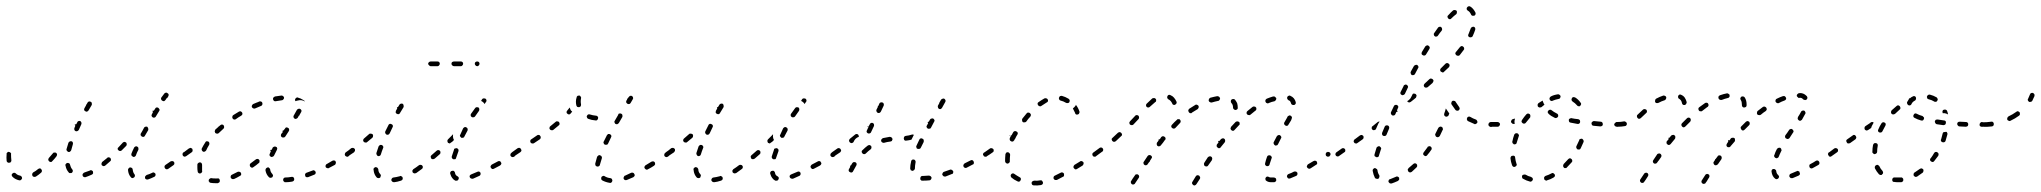

<svg xmlns="http://www.w3.org/2000/svg" viewBox="-28 -566 6473 609"><path d="M36 6Q37 6 38 5Q40 4 40 3Q41 2 42 0Q42 -3 41 -5Q39 -8 36 -9Q28 -10 22 -16Q20 -18 17 -18Q14 -18 12 -16Q9 -14 9 -11Q9 -8 12 -5Q20 3 33 6Q34 6 36 6ZM465 -9Q466 -12 465 -15Q464 -16 463 -17Q462 -18 460 -19Q459 -19 457 -19Q456 -19 455 -18Q445 -13 437 -11Q436 -10 435 -9Q433 -8 433 -7Q432 -6 432 -4Q432 -3 432 -1Q433 2 436 3Q439 4 442 3Q451 0 461 -5Q464 -6 465 -9ZM389 -2Q390 -2 392 -1Q393 -1 395 -2Q396 -2 397 -3Q400 -5 400 -9Q400 -12 398 -14Q394 -19 393 -28Q393 -29 392 -31Q392 -32 391 -33Q390 -34 388 -34Q387 -35 385 -35Q382 -35 380 -32Q378 -30 378 -27Q379 -13 387 -4Q388 -3 389 -2ZM266 -14Q267 -15 267 -16Q268 -18 267 -19Q267 -21 267 -22Q265 -25 262 -26Q259 -27 257 -25Q247 -21 240 -19Q237 -18 235 -15Q233 -13 234 -10Q234 -8 235 -7Q236 -6 237 -5Q239 -4 240 -4Q242 -4 243 -4Q252 -7 263 -12Q265 -13 266 -14ZM105 -24Q105 -27 103 -29Q102 -30 101 -31Q100 -32 98 -32Q97 -32 95 -31Q94 -31 93 -30Q85 -23 77 -19Q75 -17 74 -14Q74 -11 75 -8Q76 -7 77 -6Q79 -5 80 -5Q81 -5 83 -5Q84 -5 86 -6Q94 -11 102 -18Q105 -20 105 -24ZM192 -17Q193 -17 195 -17Q196 -17 198 -17Q199 -17 200 -18Q203 -20 203 -24Q203 -27 201 -29Q196 -35 194 -44Q194 -47 191 -48Q188 -50 185 -49Q184 -49 183 -48Q181 -47 181 -46Q180 -45 179 -43Q179 -42 180 -40Q182 -28 190 -19Q191 -18 192 -17ZM524 -44Q525 -45 525 -46Q525 -48 525 -49Q525 -51 524 -52Q523 -53 522 -54Q521 -55 519 -55Q518 -55 516 -55Q515 -55 513 -54Q505 -48 497 -43Q496 -42 495 -41Q494 -40 494 -38Q493 -37 494 -35Q494 -34 495 -33Q496 -30 500 -29Q503 -29 505 -30Q513 -36 522 -42Q523 -43 524 -44ZM324 -59Q324 -62 322 -65Q321 -66 320 -66Q319 -67 317 -67Q316 -67 314 -67Q313 -66 312 -65Q304 -58 297 -53Q295 -52 295 -50Q294 -49 294 -48Q294 -46 294 -45Q294 -43 295 -42Q297 -40 300 -39Q304 -39 306 -41Q313 -47 321 -54Q324 -56 324 -59ZM-4 -51Q-2 -49 1 -50Q3 -50 4 -50Q5 -51 6 -52Q7 -53 8 -55Q8 -56 8 -58Q7 -67 7 -77Q8 -80 5 -82Q3 -84 0 -84Q-1 -85 -3 -84Q-4 -83 -5 -82Q-6 -81 -7 -80Q-7 -79 -7 -77Q-8 -66 -7 -56Q-7 -53 -4 -51ZM153 -76Q153 -79 150 -81Q149 -82 148 -82Q146 -83 145 -82Q143 -82 142 -82Q141 -81 140 -80Q133 -72 127 -65Q125 -62 125 -59Q126 -56 128 -54Q129 -53 130 -53Q132 -52 133 -52Q135 -52 136 -53Q137 -54 138 -55Q145 -62 151 -70Q153 -73 153 -76ZM389 -73Q391 -70 394 -69Q395 -68 396 -68Q398 -68 399 -69Q401 -70 402 -71Q403 -72 403 -73Q406 -82 411 -91Q411 -93 411 -94Q411 -96 411 -97Q410 -99 409 -100Q408 -101 407 -101Q404 -103 401 -101Q398 -100 397 -97Q392 -87 389 -79Q388 -76 389 -73ZM565 -73Q566 -74 566 -76Q567 -77 566 -79Q566 -80 565 -81Q563 -84 560 -84Q557 -85 555 -83H554Q553 -82 552 -81Q551 -79 551 -78Q551 -76 551 -75Q552 -74 552 -72Q554 -70 557 -69Q560 -69 563 -71Q565 -72 565 -73ZM184 -88Q186 -85 189 -84Q192 -83 194 -85Q197 -87 198 -90Q200 -98 203 -108Q204 -111 203 -114Q202 -117 199 -118Q197 -118 196 -118Q194 -118 193 -117Q192 -117 191 -116Q190 -114 189 -113Q186 -103 183 -93Q182 -90 184 -88ZM374 -108Q374 -112 372 -114Q371 -115 370 -115Q368 -116 367 -116Q365 -116 364 -115Q362 -115 361 -113Q354 -106 348 -99Q347 -98 346 -97Q345 -95 345 -94Q345 -93 346 -91Q347 -90 348 -89Q350 -87 353 -87Q356 -87 358 -89Q365 -96 372 -103Q374 -105 374 -108ZM418 -140Q418 -139 418 -137Q419 -136 420 -135Q421 -133 422 -133Q425 -131 428 -132Q431 -133 432 -136Q437 -144 442 -153Q443 -156 442 -159Q441 -162 439 -164Q436 -165 433 -164Q430 -163 429 -161Q424 -151 419 -143Q418 -142 418 -140ZM210 -171Q209 -171 209 -171Q209 -171 209 -170Q210 -168 211 -167Q209 -163 208 -160Q207 -157 208 -154Q209 -151 212 -150Q215 -149 217 -150Q220 -151 222 -154Q226 -163 230 -172Q231 -175 230 -178Q229 -180 227 -182Q224 -183 221 -182Q218 -181 217 -178Q215 -175 214 -172Q211 -172 210 -171ZM456 -215Q456 -215 456 -215Q456 -214 456 -214Q456 -212 457 -210L454 -204Q453 -203 453 -201Q452 -200 453 -198Q453 -197 454 -196Q455 -195 456 -194Q459 -192 462 -193Q465 -194 466 -196L477 -214Q477 -215 478 -216Q478 -218 478 -219Q477 -221 476 -222Q475 -223 474 -224Q471 -226 468 -225Q465 -224 464 -221L460 -215Q458 -215 456 -215ZM245 -234Q245 -234 245 -233Q245 -232 245 -232L240 -223Q238 -220 239 -217Q240 -214 243 -213Q246 -211 248 -212Q251 -213 253 -216L263 -233Q264 -236 263 -239Q263 -242 260 -243Q257 -245 254 -244Q251 -243 250 -241L246 -234Q246 -234 245 -234ZM502 -255Q502 -255 503 -256L506 -261Q507 -263 507 -266Q506 -269 504 -270Q503 -271 501 -272Q500 -272 498 -272Q497 -272 495 -271Q494 -270 493 -269Q490 -265 484 -257Q482 -255 483 -252Q483 -249 486 -247Q487 -246 488 -246Q490 -245 491 -245Q493 -245 494 -246Q495 -247 496 -248Q499 -251 500 -254Q501 -254 502 -255Z M663 15Q664 14 665 14Q667 13 668 12Q669 11 669 9Q670 8 669 6Q669 3 667 1Q665 -1 661 0Q658 0 654 0Q647 0 642 -1Q639 -1 637 1Q634 3 634 6Q634 7 634 9Q635 10 636 11Q636 13 638 13Q639 14 641 14Q647 15 654 15Q658 15 663 15ZM904 7Q906 4 905 1Q905 -1 904 -2Q904 -3 902 -4Q901 -5 900 -5Q898 -5 897 -5Q886 -3 877 -3Q874 -3 872 -1Q870 2 870 5Q870 6 871 8Q871 9 873 10Q874 11 875 12Q876 12 878 12Q888 12 899 10Q902 9 904 7ZM735 -9Q736 -11 737 -12Q737 -13 737 -15Q737 -16 736 -18Q735 -20 732 -21Q729 -22 726 -21Q717 -16 708 -12Q705 -11 704 -8Q703 -5 704 -2Q704 -1 706 0Q707 1 708 2Q709 2 711 2Q712 2 714 2Q723 -2 733 -8Q734 -8 735 -9ZM830 -2Q833 -2 836 -4Q837 -5 837 -6Q838 -8 838 -9Q838 -11 837 -12Q837 -13 836 -14Q830 -20 829 -28Q829 -30 828 -31Q827 -32 826 -33Q825 -34 824 -35Q822 -35 821 -35Q818 -34 816 -32Q814 -30 814 -26Q816 -13 825 -4Q827 -2 830 -2ZM973 -16Q974 -18 973 -21Q972 -23 971 -24Q970 -25 969 -25Q968 -26 966 -26Q965 -26 963 -25Q954 -22 944 -18Q941 -17 940 -14Q939 -12 940 -9Q940 -7 941 -6Q942 -5 944 -4Q945 -4 946 -4Q948 -4 949 -4Q959 -8 969 -12Q972 -13 973 -16ZM599 -22Q599 -19 602 -17Q604 -15 607 -16Q609 -16 610 -17Q611 -18 612 -19Q613 -20 613 -21Q614 -23 613 -24Q613 -29 613 -34Q613 -39 613 -43Q613 -46 611 -49Q609 -51 606 -51Q603 -51 601 -49Q598 -47 598 -44Q598 -39 598 -34Q598 -28 599 -22ZM1037 -48Q1038 -51 1037 -53Q1036 -55 1035 -56Q1034 -56 1032 -57Q1031 -57 1029 -57Q1028 -57 1026 -56Q1018 -51 1009 -46Q1006 -45 1005 -42Q1004 -39 1005 -36Q1006 -35 1007 -34Q1008 -33 1010 -33Q1011 -32 1013 -32Q1014 -32 1015 -33Q1025 -38 1034 -43Q1037 -45 1037 -48ZM795 -51Q795 -53 795 -54Q796 -56 795 -57Q795 -58 794 -59Q792 -62 789 -62Q785 -62 783 -60Q775 -54 767 -48Q766 -47 765 -46Q765 -44 764 -43Q764 -41 765 -40Q765 -38 766 -37Q768 -35 771 -34Q774 -34 776 -36Q785 -42 793 -49Q794 -50 795 -51ZM829 -90Q830 -88 831 -86Q829 -82 828 -79Q826 -76 827 -73Q828 -70 831 -69Q832 -68 834 -68Q835 -68 837 -69Q838 -69 839 -70Q840 -71 841 -72Q845 -81 850 -90Q851 -92 851 -93Q852 -95 851 -96Q851 -97 850 -99Q849 -100 848 -100Q845 -102 842 -101Q839 -100 837 -98Q835 -94 834 -91Q831 -91 829 -90ZM1080 -73Q1081 -74 1081 -76Q1082 -77 1081 -79Q1081 -80 1080 -81Q1078 -84 1075 -84Q1072 -85 1070 -83H1069Q1068 -82 1067 -80Q1066 -79 1066 -78Q1065 -76 1066 -75Q1066 -73 1067 -72Q1069 -70 1072 -69Q1075 -68 1077 -70L1078 -71Q1080 -72 1080 -73ZM583 -88Q583 -91 582 -94Q581 -95 579 -96Q578 -96 577 -97Q575 -97 574 -96Q572 -96 571 -95Q562 -88 555 -83Q552 -81 552 -78Q551 -75 553 -73Q554 -71 555 -71Q556 -70 558 -70Q559 -69 561 -70Q562 -70 563 -71Q570 -76 580 -83Q583 -85 583 -88ZM612 -90Q613 -87 616 -85Q619 -84 621 -85Q624 -86 626 -89Q630 -98 635 -106Q637 -109 636 -112Q636 -115 633 -117Q630 -118 627 -118Q624 -117 623 -114Q617 -105 612 -95Q611 -93 612 -90ZM869 -152Q868 -151 868 -150Q868 -149 869 -147L864 -141Q863 -139 863 -135Q864 -132 866 -131Q869 -129 872 -130Q875 -130 877 -133L888 -150Q890 -153 889 -156Q889 -159 886 -160Q884 -162 880 -162Q877 -161 876 -158L871 -152Q870 -152 869 -152ZM664 -164Q664 -164 664 -164Q664 -164 664 -163Q660 -159 655 -155Q654 -154 654 -152Q653 -151 653 -149Q653 -148 654 -147Q654 -145 655 -144Q658 -142 661 -142Q664 -142 666 -144Q673 -151 681 -158Q683 -160 683 -163Q683 -166 681 -169Q679 -171 676 -171Q673 -171 671 -169Q668 -167 665 -164Q665 -164 664 -164ZM709 -196Q708 -193 710 -190Q711 -188 714 -187Q718 -186 720 -188Q728 -194 737 -199Q740 -201 741 -204Q741 -207 740 -209Q738 -212 735 -213Q732 -213 730 -212Q720 -206 712 -201Q709 -199 709 -196ZM903 -195Q903 -192 906 -190Q908 -188 911 -189Q914 -190 916 -192Q918 -196 920 -199Q920 -199 921 -199Q922 -201 923 -203Q923 -203 923 -203Q925 -207 927 -210Q928 -211 928 -213Q929 -214 928 -216Q928 -217 927 -218Q926 -219 925 -220Q922 -222 919 -221Q916 -220 914 -218Q910 -210 904 -200Q902 -198 903 -195ZM787 -241Q787 -241 787 -241Q787 -241 787 -241Q781 -238 775 -236Q772 -234 771 -231Q770 -229 771 -226Q773 -223 776 -222Q778 -221 781 -222Q791 -226 800 -230Q803 -231 804 -234Q805 -237 804 -240Q803 -243 800 -244Q797 -245 794 -244Q791 -242 787 -241Q787 -241 787 -241ZM910 -254Q911 -256 912 -256Q914 -257 915 -257Q917 -257 918 -256Q926 -254 932 -250Q935 -248 937 -247Q937 -246 938 -246Q938 -245 939 -244Q934 -247 929 -248Q922 -249 916 -247Q913 -247 910 -245Q908 -246 908 -248Q908 -250 908 -252Q909 -253 910 -254ZM841 -258Q840 -258 839 -256Q838 -255 838 -254Q838 -252 838 -251Q839 -248 841 -246Q844 -244 847 -245Q858 -247 866 -248Q869 -248 871 -251Q873 -253 873 -256Q873 -259 870 -261Q868 -263 865 -263Q855 -262 844 -260Q842 -259 841 -258Z M1249 3Q1250 0 1249 -3Q1249 -4 1248 -5Q1247 -6 1245 -7Q1244 -8 1242 -8Q1241 -8 1240 -7Q1229 -4 1220 -3Q1219 -3 1217 -2Q1216 -1 1215 0Q1214 1 1214 2Q1213 4 1213 5Q1214 8 1216 10Q1219 12 1222 12Q1232 11 1244 7Q1247 6 1249 3ZM1406 -2Q1409 3 1416 7Q1418 7 1419 7Q1421 7 1422 7Q1423 6 1425 5Q1426 4 1426 3Q1428 0 1427 -3Q1425 -6 1423 -7Q1419 -9 1418 -11Q1417 -11 1417 -12Q1417 -12 1417 -12Q1417 -12 1417 -13Q1417 -13 1417 -13Q1415 -16 1415 -19Q1414 -22 1411 -24Q1409 -25 1406 -24Q1403 -24 1401 -21Q1399 -18 1400 -15Q1401 -11 1403 -7Q1404 -5 1406 -2ZM1496 -12Q1497 -15 1496 -18Q1496 -19 1494 -20Q1493 -21 1492 -22Q1491 -22 1489 -22Q1488 -22 1486 -21Q1476 -17 1467 -13Q1464 -12 1462 -9Q1461 -7 1462 -4Q1463 -2 1464 -1Q1465 0 1466 0Q1468 1 1469 1Q1471 1 1472 1Q1481 -3 1492 -8Q1495 -9 1496 -12ZM1173 -1Q1176 -1 1178 -3Q1179 -4 1179 -6Q1180 -7 1180 -9Q1180 -10 1180 -11Q1179 -13 1178 -14Q1172 -20 1172 -29Q1171 -32 1169 -34Q1166 -36 1163 -36Q1162 -35 1161 -35Q1159 -34 1158 -33Q1157 -32 1157 -30Q1156 -29 1157 -27Q1158 -13 1167 -3Q1169 -1 1173 -1ZM1312 -32Q1313 -33 1313 -35Q1313 -36 1313 -38Q1312 -39 1312 -40Q1310 -43 1307 -43Q1304 -44 1301 -42Q1292 -35 1284 -30Q1282 -29 1282 -28Q1281 -27 1280 -25Q1280 -24 1280 -22Q1281 -21 1281 -19Q1283 -17 1286 -16Q1289 -16 1292 -17Q1301 -23 1310 -30Q1311 -31 1312 -32ZM1562 -46Q1563 -49 1561 -51Q1560 -53 1559 -54Q1558 -54 1557 -55Q1555 -55 1554 -55Q1552 -55 1551 -54Q1542 -49 1532 -44Q1531 -43 1530 -42Q1529 -41 1528 -39Q1528 -38 1528 -36Q1528 -35 1529 -34Q1531 -31 1533 -30Q1536 -29 1539 -31Q1549 -36 1558 -41Q1561 -43 1562 -46ZM1406 -64Q1407 -62 1410 -61Q1412 -60 1413 -61Q1415 -61 1416 -61Q1417 -62 1418 -63Q1419 -65 1419 -66Q1422 -75 1426 -86Q1427 -89 1426 -92Q1424 -95 1421 -96Q1420 -96 1418 -96Q1417 -96 1416 -95Q1414 -95 1413 -94Q1412 -93 1412 -91Q1408 -80 1405 -70Q1404 -67 1406 -64ZM1369 -80Q1369 -81 1369 -82Q1369 -84 1369 -85Q1368 -87 1367 -88Q1365 -90 1362 -90Q1359 -90 1357 -88Q1349 -81 1341 -74Q1340 -73 1339 -72Q1338 -70 1338 -69Q1338 -67 1339 -66Q1339 -64 1340 -63Q1342 -61 1345 -61Q1348 -61 1351 -63Q1359 -70 1367 -77Q1368 -78 1369 -80ZM1608 -76Q1609 -79 1607 -81Q1606 -83 1605 -83Q1604 -84 1602 -84Q1601 -85 1599 -84Q1598 -84 1597 -83L1594 -81Q1591 -79 1591 -76Q1590 -73 1592 -71Q1593 -70 1594 -69Q1595 -68 1597 -68Q1598 -67 1600 -68Q1601 -68 1603 -69L1605 -71Q1608 -73 1608 -76ZM1097 -86Q1098 -87 1098 -88Q1098 -90 1098 -91Q1098 -93 1097 -94Q1095 -96 1092 -97Q1089 -97 1086 -96Q1078 -89 1069 -83Q1066 -81 1066 -78Q1065 -75 1067 -73Q1069 -70 1072 -70Q1075 -69 1077 -71Q1086 -77 1095 -83Q1096 -84 1097 -86ZM1167 -75Q1168 -72 1171 -71Q1174 -70 1177 -72Q1179 -73 1180 -76Q1183 -86 1187 -96Q1188 -98 1188 -99Q1188 -101 1187 -102Q1187 -103 1186 -104Q1185 -105 1183 -106Q1180 -107 1177 -106Q1175 -104 1173 -102Q1169 -91 1166 -81Q1165 -78 1167 -75ZM1396 -112Q1394 -112 1393 -113Q1391 -116 1391 -119Q1391 -122 1393 -124Q1401 -132 1408 -139Q1408 -140 1408 -140Q1409 -140 1409 -140Q1409 -139 1409 -138Q1408 -132 1410 -126Q1411 -124 1412 -122Q1409 -119 1406 -116Q1406 -116 1406 -116Q1402 -114 1399 -111Q1399 -111 1399 -111Q1399 -111 1399 -111Q1397 -111 1396 -112ZM1155 -132Q1155 -133 1155 -134Q1156 -136 1155 -137Q1155 -139 1154 -140Q1152 -142 1148 -142Q1145 -143 1143 -141Q1135 -134 1127 -127Q1126 -126 1125 -125Q1124 -123 1124 -122Q1124 -120 1124 -119Q1125 -117 1126 -116Q1128 -114 1131 -114Q1134 -113 1136 -115Q1145 -122 1153 -129Q1154 -130 1155 -132ZM1431 -134Q1433 -131 1435 -129Q1437 -129 1438 -129Q1440 -129 1441 -129Q1442 -130 1444 -131Q1445 -132 1445 -133Q1450 -143 1455 -152Q1456 -155 1455 -158Q1454 -161 1451 -162Q1450 -163 1448 -163Q1447 -163 1446 -163Q1444 -162 1443 -161Q1442 -160 1441 -159Q1436 -149 1432 -139Q1430 -137 1431 -134ZM1194 -144Q1195 -141 1198 -139Q1201 -138 1204 -139Q1206 -140 1208 -143Q1212 -152 1217 -162Q1219 -165 1218 -168Q1217 -171 1214 -172Q1211 -174 1208 -173Q1205 -172 1204 -169Q1199 -159 1194 -149Q1193 -147 1194 -144ZM1465 -202Q1465 -201 1465 -199Q1465 -198 1466 -197Q1467 -196 1468 -195Q1471 -193 1474 -194Q1477 -194 1479 -197Q1483 -203 1491 -214Q1492 -215 1492 -217Q1493 -218 1492 -220Q1492 -221 1492 -222Q1491 -224 1490 -225Q1487 -226 1484 -226Q1481 -226 1479 -223Q1471 -212 1466 -205Q1465 -204 1465 -202ZM1231 -226Q1231 -224 1232 -222L1228 -215Q1227 -212 1227 -209Q1228 -206 1231 -205Q1234 -203 1237 -204Q1240 -205 1241 -208L1252 -226Q1253 -229 1252 -232Q1252 -235 1249 -237Q1246 -238 1243 -237Q1240 -236 1239 -234L1234 -226Q1233 -226 1231 -226ZM1506 -254Q1509 -254 1512 -253Q1513 -252 1514 -251Q1515 -249 1515 -248Q1515 -246 1515 -245Q1514 -243 1513 -242Q1511 -239 1509 -236Q1507 -240 1503 -243Q1500 -245 1498 -246Q1499 -248 1501 -251Q1503 -254 1506 -254ZM1365 -359Q1367 -361 1367 -364Q1367 -367 1365 -369Q1363 -371 1360 -371H1338Q1335 -371 1333 -369Q1330 -367 1330 -364Q1330 -361 1333 -359Q1335 -356 1338 -356H1360Q1363 -356 1365 -359ZM1439 -359Q1441 -361 1441 -364Q1441 -367 1439 -369Q1437 -371 1434 -371H1412Q1409 -371 1406 -369Q1404 -367 1404 -364Q1404 -361 1406 -359Q1409 -356 1412 -356H1434Q1437 -356 1439 -359ZM1491 -359Q1493 -361 1493 -364Q1493 -367 1491 -369Q1489 -371 1486 -371Q1482 -371 1480 -369Q1478 -367 1478 -364Q1478 -361 1480 -359Q1482 -356 1486 -356Q1489 -356 1491 -359Z M1911 13Q1914 11 1914 8Q1915 7 1914 5Q1914 4 1913 2Q1912 1 1911 0Q1910 0 1908 -1Q1898 -2 1890 -7Q1888 -9 1885 -8Q1882 -7 1880 -5Q1879 -3 1879 -2Q1879 0 1879 1Q1879 3 1880 4Q1881 5 1882 6Q1893 12 1906 14Q1909 15 1911 13ZM1983 -6Q1984 -7 1985 -8Q1985 -10 1985 -11Q1985 -13 1984 -14Q1983 -17 1980 -18Q1977 -19 1974 -18Q1964 -13 1955 -9Q1953 -9 1952 -7Q1951 -6 1951 -5Q1950 -4 1950 -2Q1950 -1 1950 1Q1952 4 1954 5Q1957 6 1960 5Q1970 1 1981 -4Q1982 -5 1983 -6ZM2050 -45Q2050 -48 2049 -51Q2048 -52 2047 -53Q2046 -54 2044 -54Q2043 -54 2041 -54Q2040 -54 2038 -53Q2029 -47 2020 -42Q2018 -41 2018 -40Q2017 -39 2016 -37Q2016 -36 2016 -34Q2016 -33 2017 -32Q2019 -29 2022 -28Q2025 -27 2027 -29Q2037 -34 2046 -40Q2049 -42 2050 -45ZM1861 -41Q1863 -38 1866 -38Q1868 -37 1869 -38Q1871 -38 1872 -39Q1873 -40 1874 -41Q1875 -42 1875 -44Q1877 -52 1881 -64Q1882 -67 1880 -70Q1879 -72 1876 -73Q1875 -74 1873 -74Q1872 -74 1870 -73Q1869 -72 1868 -71Q1867 -70 1866 -69Q1862 -56 1860 -47Q1860 -43 1861 -41ZM2096 -76Q2097 -79 2095 -81Q2094 -83 2093 -83Q2092 -84 2090 -84Q2089 -85 2087 -84Q2086 -84 2085 -83L2082 -81Q2079 -79 2079 -76Q2078 -73 2080 -71Q2081 -69 2082 -69Q2083 -68 2085 -68Q2086 -67 2088 -68Q2089 -68 2090 -69L2093 -71Q2096 -73 2096 -76ZM1626 -88Q1626 -91 1624 -94Q1623 -95 1622 -96Q1621 -97 1620 -97Q1618 -97 1617 -97Q1615 -96 1614 -96L1596 -83Q1593 -81 1593 -78Q1592 -75 1594 -73Q1595 -72 1596 -71Q1597 -70 1599 -70Q1600 -69 1602 -70Q1603 -70 1604 -71L1622 -83Q1625 -85 1626 -88ZM1886 -114Q1886 -113 1887 -112Q1887 -110 1888 -109Q1889 -108 1891 -107Q1892 -107 1893 -107Q1895 -107 1896 -107Q1898 -107 1899 -108Q1900 -109 1901 -111Q1905 -120 1910 -130Q1912 -133 1911 -136Q1910 -139 1907 -140Q1906 -141 1904 -141Q1903 -141 1901 -141Q1900 -140 1899 -139Q1898 -139 1897 -137Q1892 -127 1887 -117Q1886 -116 1886 -114ZM1687 -129Q1688 -132 1686 -134Q1685 -136 1684 -137Q1683 -137 1681 -138Q1680 -138 1678 -138Q1677 -137 1676 -137L1657 -124Q1656 -124 1655 -122Q1654 -121 1654 -120Q1654 -118 1654 -117Q1654 -115 1655 -114Q1657 -111 1660 -111Q1663 -110 1666 -112L1684 -124Q1687 -126 1687 -129ZM1747 -173Q1747 -176 1745 -179Q1743 -181 1740 -181Q1737 -182 1735 -180Q1727 -173 1718 -166Q1715 -164 1715 -161Q1714 -158 1716 -156Q1718 -153 1721 -153Q1724 -152 1727 -154Q1736 -161 1744 -168Q1747 -170 1747 -173ZM1921 -178Q1922 -175 1924 -173Q1926 -172 1927 -172Q1929 -172 1930 -172Q1932 -173 1933 -174Q1934 -175 1935 -176L1946 -195Q1947 -198 1946 -201Q1946 -204 1943 -205Q1942 -206 1940 -206Q1939 -206 1937 -206Q1936 -206 1934 -205Q1933 -204 1933 -202L1922 -183Q1920 -181 1921 -178ZM1864 -184Q1865 -185 1867 -186Q1868 -187 1868 -188Q1869 -189 1869 -191Q1870 -194 1868 -196Q1866 -199 1863 -199Q1852 -200 1843 -203Q1840 -204 1838 -203Q1835 -202 1834 -199Q1833 -198 1833 -196Q1833 -195 1834 -193Q1834 -192 1835 -191Q1836 -190 1838 -189Q1848 -185 1861 -184Q1863 -184 1864 -184ZM1787 -212Q1785 -209 1782 -206Q1780 -203 1777 -203Q1774 -203 1772 -205Q1769 -207 1769 -210Q1769 -213 1771 -215Q1775 -220 1779 -225Q1780 -221 1782 -217Q1784 -214 1787 -212ZM1803 -227Q1806 -226 1809 -226Q1812 -227 1814 -229Q1815 -232 1815 -235Q1813 -244 1815 -254Q1816 -257 1814 -259Q1813 -262 1810 -263Q1807 -263 1804 -262Q1801 -260 1801 -257Q1797 -245 1800 -232Q1801 -229 1803 -227ZM1961 -251Q1962 -252 1962 -253Q1965 -256 1967 -259Q1968 -260 1969 -261Q1970 -262 1972 -262Q1973 -263 1975 -262Q1976 -262 1977 -261Q1980 -259 1980 -256Q1981 -254 1979 -251Q1977 -247 1972 -239Q1971 -238 1970 -237Q1969 -236 1967 -236Q1966 -236 1965 -236Q1963 -236 1962 -237Q1959 -239 1958 -242Q1958 -245 1959 -247Q1960 -248 1961 -250Q1961 -250 1961 -251Z M2264 3Q2265 0 2264 -3Q2264 -4 2263 -5Q2262 -6 2260 -7Q2259 -8 2257 -8Q2256 -8 2255 -7Q2244 -4 2235 -3Q2234 -3 2232 -2Q2231 -1 2230 0Q2229 1 2229 2Q2228 4 2228 5Q2229 8 2231 10Q2234 12 2237 12Q2247 11 2259 7Q2262 6 2264 3ZM2421 -2Q2424 3 2431 7Q2433 7 2434 7Q2436 7 2437 7Q2438 6 2440 5Q2441 4 2441 3Q2443 0 2442 -3Q2440 -6 2438 -7Q2434 -9 2433 -11Q2432 -11 2432 -12Q2432 -12 2432 -12Q2432 -12 2432 -13Q2432 -13 2432 -13Q2430 -16 2430 -19Q2429 -22 2426 -24Q2424 -25 2421 -24Q2418 -24 2416 -21Q2414 -18 2415 -15Q2416 -11 2418 -7Q2419 -5 2421 -2ZM2511 -12Q2512 -15 2511 -18Q2511 -19 2509 -20Q2508 -21 2507 -22Q2506 -22 2504 -22Q2503 -22 2501 -21Q2491 -17 2482 -13Q2479 -12 2477 -9Q2476 -7 2477 -4Q2478 -2 2479 -1Q2480 0 2481 0Q2483 1 2484 1Q2486 1 2487 1Q2496 -3 2507 -8Q2510 -9 2511 -12ZM2188 -1Q2191 -1 2193 -3Q2194 -4 2194 -6Q2195 -7 2195 -9Q2195 -10 2195 -11Q2194 -13 2193 -14Q2187 -20 2187 -29Q2186 -32 2184 -34Q2181 -36 2178 -36Q2177 -35 2176 -35Q2174 -34 2173 -33Q2172 -32 2172 -30Q2171 -29 2172 -27Q2173 -13 2182 -3Q2184 -1 2188 -1ZM2327 -32Q2328 -33 2328 -35Q2328 -36 2328 -38Q2327 -39 2327 -40Q2325 -43 2322 -43Q2319 -44 2316 -42Q2307 -35 2299 -30Q2297 -29 2297 -28Q2296 -27 2295 -25Q2295 -24 2295 -22Q2296 -21 2296 -19Q2298 -17 2301 -16Q2304 -16 2307 -17Q2316 -23 2325 -30Q2326 -31 2327 -32ZM2577 -46Q2578 -49 2576 -51Q2575 -53 2574 -54Q2573 -54 2572 -55Q2570 -55 2569 -55Q2567 -55 2566 -54Q2557 -49 2547 -44Q2546 -43 2545 -42Q2544 -41 2543 -39Q2543 -38 2543 -36Q2543 -35 2544 -34Q2546 -31 2548 -30Q2551 -29 2554 -31Q2564 -36 2573 -41Q2576 -43 2577 -46ZM2421 -64Q2422 -62 2425 -61Q2427 -60 2428 -61Q2430 -61 2431 -61Q2432 -62 2433 -63Q2434 -65 2434 -66Q2437 -75 2441 -86Q2442 -89 2441 -92Q2439 -95 2436 -96Q2435 -96 2433 -96Q2432 -96 2431 -95Q2429 -95 2428 -94Q2427 -93 2427 -91Q2423 -80 2420 -70Q2419 -67 2421 -64ZM2384 -80Q2384 -81 2384 -82Q2384 -84 2384 -85Q2383 -87 2382 -88Q2380 -90 2377 -90Q2374 -90 2372 -88Q2364 -81 2356 -74Q2355 -73 2354 -72Q2353 -70 2353 -69Q2353 -67 2354 -66Q2354 -64 2355 -63Q2357 -61 2360 -61Q2363 -61 2366 -63Q2374 -70 2382 -77Q2383 -78 2384 -80ZM2623 -76Q2624 -79 2622 -81Q2621 -83 2620 -83Q2619 -84 2617 -84Q2616 -85 2614 -84Q2613 -84 2612 -83L2609 -81Q2606 -79 2606 -76Q2605 -73 2607 -71Q2608 -70 2609 -69Q2610 -68 2612 -68Q2613 -67 2615 -68Q2616 -68 2618 -69L2620 -71Q2623 -73 2623 -76ZM2112 -86Q2113 -87 2113 -88Q2113 -90 2113 -91Q2113 -93 2112 -94Q2110 -96 2107 -97Q2104 -97 2101 -96Q2093 -89 2084 -83Q2081 -81 2081 -78Q2080 -75 2082 -73Q2084 -70 2087 -70Q2090 -69 2092 -71Q2101 -77 2110 -83Q2111 -84 2112 -86ZM2182 -75Q2183 -72 2186 -71Q2189 -70 2192 -72Q2194 -73 2195 -76Q2198 -86 2202 -96Q2203 -98 2203 -99Q2203 -101 2202 -102Q2202 -103 2201 -104Q2200 -105 2198 -106Q2195 -107 2192 -106Q2190 -104 2188 -102Q2184 -91 2181 -81Q2180 -78 2182 -75ZM2411 -112Q2409 -112 2408 -113Q2406 -116 2406 -119Q2406 -122 2408 -124Q2416 -132 2423 -139Q2423 -140 2423 -140Q2424 -140 2424 -140Q2424 -139 2424 -138Q2423 -132 2425 -126Q2426 -124 2427 -122Q2424 -119 2421 -116Q2421 -116 2421 -116Q2417 -114 2414 -111Q2414 -111 2414 -111Q2414 -111 2414 -111Q2412 -111 2411 -112ZM2170 -132Q2170 -133 2170 -134Q2171 -136 2170 -137Q2170 -139 2169 -140Q2167 -142 2163 -142Q2160 -143 2158 -141Q2150 -134 2142 -127Q2141 -126 2140 -125Q2139 -123 2139 -122Q2139 -120 2139 -119Q2140 -117 2141 -116Q2143 -114 2146 -114Q2149 -113 2151 -115Q2160 -122 2168 -129Q2169 -130 2170 -132ZM2446 -134Q2448 -131 2450 -129Q2452 -129 2453 -129Q2455 -129 2456 -129Q2457 -130 2459 -131Q2460 -132 2460 -133Q2465 -143 2470 -152Q2471 -155 2470 -158Q2469 -161 2466 -162Q2465 -163 2463 -163Q2462 -163 2461 -163Q2459 -162 2458 -161Q2457 -160 2456 -159Q2451 -149 2447 -139Q2445 -137 2446 -134ZM2209 -144Q2210 -141 2213 -139Q2216 -138 2219 -139Q2221 -140 2223 -143Q2227 -152 2232 -162Q2234 -165 2233 -168Q2232 -171 2229 -172Q2226 -174 2223 -173Q2220 -172 2219 -169Q2214 -159 2209 -149Q2208 -147 2209 -144ZM2480 -202Q2480 -201 2480 -199Q2480 -198 2481 -197Q2482 -196 2483 -195Q2486 -193 2489 -194Q2492 -194 2494 -197Q2498 -203 2506 -214Q2507 -215 2507 -217Q2508 -218 2507 -220Q2507 -221 2507 -222Q2506 -224 2505 -225Q2502 -226 2499 -226Q2496 -226 2494 -223Q2486 -212 2481 -205Q2480 -204 2480 -202ZM2246 -226Q2246 -224 2247 -222L2243 -215Q2242 -212 2242 -209Q2243 -206 2246 -205Q2249 -203 2252 -204Q2255 -205 2256 -208L2267 -226Q2268 -229 2267 -232Q2267 -235 2264 -237Q2261 -238 2258 -237Q2255 -236 2254 -234L2249 -226Q2248 -226 2246 -226ZM2521 -254Q2524 -254 2527 -253Q2528 -252 2529 -251Q2530 -249 2530 -248Q2530 -246 2530 -245Q2529 -243 2528 -242Q2526 -239 2524 -236Q2522 -240 2518 -243Q2515 -245 2513 -246Q2514 -248 2516 -251Q2518 -254 2521 -254Z M2920 6Q2922 6 2923 5Q2924 4 2925 3Q2926 2 2926 1Q2927 -1 2927 -2Q2926 -5 2924 -7Q2921 -9 2918 -9Q2909 -8 2901 -8Q2900 -8 2898 -8Q2895 -8 2893 -6Q2891 -3 2891 0Q2891 1 2891 3Q2892 4 2893 5Q2894 6 2895 7Q2896 7 2898 7Q2899 7 2901 7Q2910 7 2920 6ZM2994 -15Q2995 -16 2995 -18Q2996 -19 2996 -20Q2996 -22 2995 -23Q2994 -26 2991 -27Q2989 -29 2986 -28Q2976 -24 2966 -21Q2963 -20 2962 -17Q2960 -14 2961 -11Q2962 -10 2963 -9Q2964 -7 2965 -7Q2967 -6 2968 -6Q2970 -6 2971 -6Q2981 -10 2991 -14Q2992 -14 2994 -15ZM2689 -43Q2689 -45 2689 -46Q2689 -48 2688 -49Q2687 -50 2686 -51Q2683 -52 2680 -52Q2677 -51 2675 -48Q2673 -45 2671 -41Q2670 -41 2669 -41L2668 -39Q2668 -38 2669 -37Q2667 -33 2665 -30Q2663 -27 2664 -24Q2665 -21 2668 -20Q2671 -18 2674 -19Q2677 -20 2678 -23Q2683 -32 2688 -41Q2689 -42 2689 -43ZM2860 -29Q2860 -27 2861 -26Q2862 -25 2864 -25Q2865 -24 2866 -24Q2868 -24 2869 -25Q2871 -26 2872 -27Q2873 -28 2873 -29Q2874 -30 2874 -32Q2874 -40 2876 -51Q2877 -52 2876 -54Q2876 -55 2875 -57Q2874 -58 2873 -59Q2872 -60 2871 -60Q2869 -60 2868 -60Q2866 -60 2865 -59Q2864 -58 2863 -57Q2862 -56 2862 -54Q2859 -42 2859 -32Q2859 -30 2860 -29ZM3060 -46Q3061 -47 3061 -48Q3061 -50 3061 -51Q3061 -53 3060 -54Q3059 -57 3056 -58Q3053 -59 3050 -57Q3041 -52 3032 -48Q3029 -46 3028 -43Q3027 -41 3028 -38Q3029 -36 3030 -35Q3031 -34 3033 -34Q3034 -33 3035 -33Q3037 -34 3038 -34Q3048 -39 3057 -44Q3059 -44 3060 -46ZM3105 -73Q3106 -74 3106 -76Q3107 -77 3106 -79Q3106 -80 3105 -81Q3103 -84 3100 -84Q3097 -85 3095 -83L3093 -82Q3092 -81 3091 -80Q3091 -79 3090 -77Q3090 -76 3090 -75Q3091 -73 3092 -72Q3093 -69 3097 -69Q3100 -68 3102 -70L3103 -71Q3105 -72 3105 -73ZM2640 -88Q2640 -91 2638 -93Q2637 -95 2636 -95Q2635 -96 2633 -96Q2632 -97 2631 -96Q2629 -96 2628 -95L2611 -83Q2608 -81 2608 -78Q2607 -75 2609 -73Q2610 -71 2611 -71Q2612 -70 2614 -70Q2615 -69 2617 -70Q2618 -70 2619 -71L2637 -83Q2639 -85 2640 -88ZM2736 -97Q2737 -100 2735 -103Q2733 -105 2730 -106Q2727 -106 2724 -104Q2716 -98 2708 -90Q2705 -88 2705 -85Q2705 -82 2708 -79Q2710 -77 2713 -77Q2716 -77 2718 -79Q2726 -87 2733 -92Q2736 -94 2736 -97ZM2878 -101Q2878 -99 2879 -98Q2879 -97 2880 -95Q2881 -94 2883 -94Q2886 -93 2889 -94Q2892 -95 2893 -98Q2897 -106 2902 -116Q2902 -118 2902 -119Q2902 -121 2902 -122Q2901 -123 2900 -125Q2899 -126 2898 -126Q2895 -128 2892 -127Q2889 -126 2888 -123Q2883 -113 2879 -104Q2878 -102 2878 -101ZM2686 -126Q2690 -130 2696 -132Q2696 -134 2696 -135Q2695 -137 2694 -139Q2692 -141 2689 -141Q2686 -141 2684 -139Q2676 -132 2668 -126Q2666 -124 2665 -121Q2665 -117 2667 -115Q2669 -113 2672 -112Q2675 -112 2678 -114Q2678 -115 2679 -115L2680 -117Q2682 -122 2686 -126ZM2799 -118Q2800 -118 2801 -119Q2802 -121 2802 -122Q2803 -123 2803 -125Q2802 -128 2800 -130Q2797 -132 2794 -132Q2783 -130 2773 -128Q2770 -127 2768 -124Q2766 -122 2767 -119Q2768 -117 2768 -116Q2769 -115 2771 -114Q2772 -113 2773 -113Q2775 -113 2776 -113Q2786 -116 2796 -117Q2797 -117 2799 -118ZM2871 -138Q2870 -139 2868 -139Q2866 -140 2864 -139Q2855 -136 2845 -135Q2843 -134 2842 -134Q2841 -133 2840 -132Q2839 -130 2839 -129Q2838 -128 2839 -126Q2839 -123 2841 -121Q2844 -119 2847 -120Q2856 -121 2863 -123Q2865 -128 2868 -133Q2869 -136 2871 -138ZM2723 -164Q2723 -164 2723 -164Q2723 -164 2723 -164Q2723 -164 2723 -163Q2724 -163 2724 -163Q2724 -163 2724 -163Q2725 -164 2726 -164Q2726 -164 2727 -164L2722 -153Q2720 -150 2721 -147Q2722 -145 2725 -143Q2728 -142 2731 -143Q2734 -144 2735 -147L2744 -166Q2745 -169 2744 -172Q2743 -175 2740 -176Q2738 -177 2735 -176Q2732 -175 2731 -172L2727 -165Q2725 -165 2723 -164ZM2915 -179Q2915 -179 2914 -179Q2915 -177 2916 -175L2912 -168Q2910 -166 2911 -163Q2912 -160 2915 -158Q2918 -157 2921 -158Q2924 -158 2925 -161L2935 -180Q2937 -182 2936 -185Q2935 -188 2932 -190Q2930 -191 2927 -190Q2924 -190 2922 -187L2918 -180Q2916 -180 2915 -179ZM2756 -230Q2756 -229 2756 -229Q2756 -228 2757 -228L2752 -218Q2751 -216 2752 -213Q2753 -210 2756 -208Q2759 -207 2762 -208Q2764 -209 2766 -212L2775 -231Q2776 -234 2775 -237Q2774 -240 2771 -241Q2768 -242 2765 -241Q2762 -240 2761 -237L2758 -230Q2757 -230 2756 -230ZM2953 -243Q2953 -242 2952 -242Q2952 -242 2952 -241L2951 -239Q2951 -238 2951 -238Q2949 -235 2947 -231Q2946 -229 2947 -226Q2947 -223 2950 -221Q2951 -220 2953 -220Q2954 -220 2956 -220Q2957 -221 2958 -222Q2960 -223 2960 -224Q2966 -235 2970 -242Q2972 -245 2971 -248Q2970 -251 2967 -253Q2965 -254 2962 -253Q2959 -252 2957 -250Q2955 -246 2953 -243Q2953 -243 2953 -243Z M3279 18Q3281 15 3280 12Q3280 11 3279 10Q3278 8 3277 7Q3276 6 3274 6Q3273 6 3272 6Q3261 8 3252 7Q3251 7 3249 8Q3248 8 3247 9Q3246 10 3245 11Q3244 13 3244 14Q3244 17 3246 20Q3248 22 3251 22Q3262 23 3274 21Q3277 20 3279 18ZM3205 10Q3208 9 3209 6Q3211 3 3210 0Q3209 -3 3206 -4Q3197 -9 3190 -14Q3188 -16 3185 -16Q3182 -16 3180 -14Q3177 -11 3178 -8Q3178 -5 3180 -3Q3188 4 3199 9Q3202 11 3205 10ZM3346 -7Q3347 -8 3347 -9Q3347 -11 3347 -12Q3347 -14 3347 -15Q3345 -18 3342 -19Q3339 -20 3336 -18Q3327 -13 3318 -9Q3315 -8 3314 -5Q3313 -2 3314 1Q3315 2 3316 3Q3317 4 3318 5Q3320 5 3321 5Q3323 5 3324 5Q3333 0 3343 -5Q3345 -5 3346 -7ZM3408 -44Q3409 -45 3409 -46Q3409 -48 3409 -49Q3409 -51 3408 -52Q3406 -54 3403 -55Q3400 -56 3398 -54Q3389 -48 3380 -43Q3378 -41 3377 -38Q3376 -35 3378 -33Q3379 -31 3380 -31Q3381 -30 3382 -29Q3384 -29 3385 -29Q3387 -29 3388 -30Q3397 -36 3406 -41Q3407 -42 3408 -44ZM3163 -49Q3165 -47 3168 -47Q3169 -47 3171 -48Q3172 -49 3173 -50Q3174 -51 3175 -52Q3175 -53 3175 -55Q3175 -65 3176 -75Q3176 -78 3174 -80Q3172 -83 3169 -83Q3168 -83 3166 -83Q3165 -82 3164 -82Q3163 -81 3162 -79Q3161 -78 3161 -76Q3160 -65 3160 -55Q3160 -51 3163 -49ZM3452 -76Q3453 -79 3451 -81Q3450 -83 3449 -83Q3448 -84 3446 -84Q3445 -85 3443 -84Q3442 -84 3441 -83L3440 -82Q3437 -81 3437 -78Q3436 -75 3438 -72Q3439 -71 3440 -70Q3441 -69 3443 -69Q3444 -69 3446 -69Q3447 -69 3448 -70L3449 -71Q3452 -73 3452 -76ZM3124 -87Q3124 -90 3123 -93Q3122 -94 3120 -95Q3119 -96 3118 -96Q3116 -96 3115 -96Q3113 -96 3112 -95Q3102 -88 3095 -83Q3094 -82 3093 -81Q3092 -80 3092 -79Q3091 -77 3092 -76Q3092 -74 3093 -73Q3094 -70 3097 -70Q3100 -69 3103 -71Q3110 -75 3121 -83Q3123 -84 3124 -87ZM3179 -137Q3179 -137 3178 -138Q3179 -136 3179 -135Q3179 -135 3179 -134L3173 -137Q3173 -137 3173 -136L3178 -134Q3177 -131 3175 -128Q3174 -125 3175 -122Q3176 -119 3179 -118Q3180 -117 3182 -117Q3183 -117 3185 -117Q3186 -118 3187 -119Q3188 -120 3189 -121Q3190 -124 3192 -126Q3195 -133 3199 -139Q3201 -141 3200 -145Q3199 -148 3196 -149Q3195 -150 3194 -150Q3192 -150 3191 -150Q3189 -150 3188 -149Q3187 -148 3186 -147Q3183 -142 3180 -136Q3180 -137 3179 -137ZM3214 -184Q3214 -181 3216 -179Q3219 -177 3222 -178Q3225 -178 3227 -180Q3233 -189 3240 -196Q3242 -199 3242 -202Q3241 -205 3239 -207Q3237 -209 3233 -209Q3230 -209 3228 -206Q3222 -198 3215 -190Q3213 -187 3214 -184ZM3385 -203Q3388 -202 3391 -203Q3392 -203 3393 -204Q3395 -205 3395 -207Q3396 -208 3396 -209Q3396 -211 3396 -212Q3392 -224 3385 -233Q3385 -233 3385 -233Q3385 -234 3385 -234Q3384 -232 3383 -230Q3380 -226 3375 -222Q3375 -222 3375 -222Q3379 -215 3382 -208Q3382 -205 3385 -203ZM3263 -238Q3263 -234 3265 -232Q3267 -229 3270 -229Q3273 -228 3275 -230Q3284 -236 3292 -241Q3295 -242 3296 -245Q3297 -248 3295 -251Q3294 -253 3291 -254Q3288 -255 3285 -254Q3276 -249 3266 -242Q3264 -241 3263 -238ZM3334 -261Q3332 -259 3331 -256Q3330 -255 3331 -253Q3331 -252 3332 -250Q3332 -249 3334 -248Q3335 -247 3336 -247Q3345 -245 3353 -240Q3355 -239 3356 -239Q3358 -239 3359 -239Q3360 -239 3362 -240Q3363 -241 3364 -242Q3365 -245 3365 -248Q3364 -251 3361 -253Q3351 -259 3340 -262Q3337 -262 3334 -261Z M3779 -2Q3779 -3 3778 -5Q3778 -6 3777 -7Q3776 -9 3775 -9Q3772 -11 3769 -10Q3766 -9 3765 -7L3754 11Q3753 12 3753 13Q3753 15 3753 16Q3754 18 3755 19Q3755 20 3757 21Q3759 23 3762 22Q3765 21 3767 18L3778 1Q3778 0 3779 -2ZM3585 -5Q3586 -6 3585 -7Q3585 -9 3584 -10Q3583 -11 3582 -12Q3580 -14 3576 -13Q3573 -13 3572 -10Q3564 1 3560 8Q3558 10 3559 13Q3559 16 3562 18Q3563 19 3564 19Q3566 20 3567 19Q3569 19 3570 18Q3571 18 3572 16Q3577 9 3584 -2Q3585 -3 3585 -5ZM4013 12Q4015 12 4016 11Q4017 11 4018 10Q4019 8 4020 7Q4020 6 4020 4Q4020 1 4018 -1Q4015 -3 4012 -3Q4008 -3 4004 -3Q4000 -3 3998 -4Q3995 -6 3992 -6Q3989 -6 3987 -3Q3986 -2 3986 -1Q3985 1 3986 2Q3986 4 3986 5Q3987 6 3988 7Q3994 12 4004 12Q4009 12 4013 12ZM4087 -12Q4088 -15 4087 -18Q4087 -19 4085 -20Q4084 -21 4083 -22Q4082 -22 4080 -22Q4079 -22 4077 -22Q4068 -17 4059 -14Q4056 -13 4055 -10Q4053 -7 4055 -4Q4055 -3 4056 -2Q4057 -1 4058 0Q4060 0 4061 0Q4063 1 4064 0Q4073 -4 4083 -8Q4086 -9 4087 -12ZM4150 -47Q4150 -50 4149 -53Q4148 -54 4147 -55Q4146 -56 4144 -56Q4143 -57 4141 -56Q4140 -56 4138 -55Q4129 -50 4121 -45Q4120 -44 4119 -43Q4118 -42 4118 -40Q4117 -39 4117 -37Q4118 -36 4118 -35Q4120 -32 4123 -31Q4126 -30 4129 -32Q4137 -37 4146 -43Q4149 -44 4150 -47ZM3817 -61Q3817 -63 3817 -64Q3816 -66 3816 -67Q3815 -68 3814 -69Q3811 -71 3808 -70Q3805 -69 3803 -67L3792 -50Q3790 -47 3791 -44Q3791 -41 3794 -39Q3797 -38 3800 -38Q3803 -39 3804 -41L3816 -58Q3816 -60 3817 -61ZM3985 -43Q3987 -40 3990 -39Q3991 -39 3993 -39Q3994 -39 3996 -40Q3997 -41 3998 -42Q3999 -43 3999 -45Q4002 -53 4005 -63Q4006 -65 4006 -66Q4006 -68 4005 -69Q4005 -70 4004 -71Q4002 -72 4001 -73Q3998 -74 3995 -73Q3992 -72 3991 -69Q3987 -58 3985 -49Q3984 -46 3985 -43ZM3618 -52Q3619 -53 3619 -54Q3619 -54 3619 -55L3624 -63Q3626 -65 3626 -68Q3625 -72 3622 -73Q3620 -75 3617 -74Q3614 -74 3612 -71L3600 -53Q3598 -51 3599 -48Q3599 -45 3602 -43Q3603 -42 3605 -42Q3606 -41 3608 -42Q3609 -42 3610 -43Q3612 -44 3612 -45L3617 -52Q3618 -52 3618 -52ZM4191 -73Q4192 -74 4192 -76Q4193 -77 4192 -79Q4192 -80 4191 -81Q4189 -84 4186 -84Q4183 -85 4181 -83H4180Q4179 -82 4178 -81Q4177 -79 4177 -78Q4177 -77 4177 -75Q4177 -74 4178 -72Q4180 -70 4183 -69Q4186 -69 4189 -70V-71Q4190 -72 4191 -73ZM3471 -89Q3472 -93 3470 -95Q3469 -96 3468 -97Q3467 -98 3465 -98Q3464 -98 3462 -98Q3461 -98 3460 -97Q3450 -90 3441 -83Q3439 -82 3439 -81Q3438 -80 3438 -78Q3437 -77 3438 -75Q3438 -74 3439 -73Q3441 -70 3444 -70Q3447 -69 3449 -71Q3459 -78 3468 -85Q3471 -86 3471 -89ZM3858 -118Q3858 -119 3858 -121Q3858 -122 3857 -124Q3857 -125 3855 -126Q3854 -127 3853 -127Q3851 -128 3850 -127Q3848 -127 3847 -126Q3846 -126 3845 -125Q3843 -122 3840 -119Q3838 -119 3836 -119Q3836 -119 3836 -118Q3836 -118 3836 -118Q3836 -116 3837 -114Q3835 -111 3832 -108Q3831 -106 3831 -103Q3831 -100 3834 -98Q3835 -97 3837 -96Q3838 -96 3840 -96Q3841 -97 3842 -97Q3844 -98 3844 -99Q3851 -108 3857 -115Q3858 -117 3858 -118ZM3669 -124Q3669 -126 3669 -127Q3669 -129 3668 -130Q3667 -131 3666 -132Q3664 -134 3660 -134Q3657 -133 3655 -131Q3653 -127 3650 -124Q3648 -124 3647 -124Q3647 -122 3647 -121Q3645 -117 3642 -114Q3641 -112 3641 -111Q3641 -109 3641 -108Q3641 -107 3642 -105Q3642 -104 3644 -103Q3646 -101 3649 -102Q3652 -102 3654 -105Q3661 -113 3667 -122Q3668 -123 3669 -124ZM4012 -110Q4013 -107 4016 -105Q4017 -105 4019 -104Q4020 -104 4021 -105Q4023 -105 4024 -106Q4025 -107 4026 -109Q4030 -117 4035 -127Q4037 -129 4036 -132Q4035 -135 4032 -137Q4031 -137 4029 -138Q4028 -138 4026 -137Q4025 -137 4024 -136Q4023 -135 4022 -134Q4017 -124 4012 -115Q4011 -113 4012 -110ZM3530 -136Q3531 -137 3531 -139Q3531 -140 3530 -142Q3530 -143 3529 -144Q3527 -146 3524 -147Q3521 -147 3518 -145Q3510 -137 3501 -129Q3500 -128 3499 -127Q3498 -126 3498 -124Q3498 -123 3499 -121Q3499 -120 3500 -119Q3502 -117 3505 -116Q3508 -116 3511 -118Q3520 -126 3528 -134Q3529 -135 3530 -136ZM3904 -171Q3904 -172 3904 -174Q3904 -175 3904 -177Q3903 -178 3902 -179Q3900 -181 3897 -181Q3893 -181 3891 -179Q3884 -172 3877 -164Q3876 -163 3876 -161Q3875 -160 3875 -158Q3876 -157 3876 -155Q3877 -154 3878 -153Q3880 -151 3883 -151Q3886 -151 3888 -154Q3895 -161 3902 -169Q3903 -170 3904 -171ZM3717 -181Q3717 -184 3715 -186Q3714 -187 3713 -188Q3711 -188 3710 -188Q3708 -188 3707 -188Q3706 -187 3705 -186Q3697 -179 3689 -170Q3687 -168 3687 -165Q3687 -162 3690 -160Q3692 -158 3695 -158Q3698 -158 3700 -160Q3708 -168 3715 -176Q3717 -178 3717 -181ZM4054 -192 4046 -178Q4045 -177 4045 -175Q4045 -174 4045 -172Q4046 -171 4047 -170Q4048 -168 4049 -168Q4052 -166 4055 -167Q4058 -168 4059 -171L4067 -184Q4068 -187 4069 -189Q4070 -192 4070 -194Q4069 -197 4066 -199Q4064 -200 4063 -200Q4061 -200 4060 -199Q4059 -199 4058 -198Q4056 -197 4056 -196Q4055 -194 4054 -192ZM3585 -193Q3585 -197 3583 -199Q3581 -201 3577 -201Q3574 -201 3572 -198Q3564 -189 3556 -181Q3555 -180 3555 -179Q3554 -178 3554 -176Q3554 -175 3555 -173Q3555 -172 3556 -171Q3559 -169 3562 -169Q3565 -169 3567 -171Q3575 -179 3583 -188Q3585 -190 3585 -193ZM3956 -217Q3957 -218 3957 -219Q3957 -221 3957 -222Q3957 -224 3956 -225Q3954 -228 3951 -228Q3948 -229 3945 -227Q3937 -221 3929 -214Q3928 -213 3927 -212Q3926 -210 3926 -209Q3926 -207 3926 -206Q3927 -205 3928 -203Q3930 -201 3933 -201Q3936 -200 3938 -202Q3946 -209 3954 -215Q3955 -215 3956 -217ZM3774 -225Q3775 -228 3773 -231Q3771 -233 3768 -234Q3765 -235 3763 -233Q3754 -227 3744 -221Q3742 -219 3741 -216Q3741 -213 3743 -210Q3744 -209 3745 -208Q3746 -207 3748 -207Q3749 -207 3751 -207Q3752 -208 3753 -209Q3762 -215 3771 -220Q3773 -222 3774 -225ZM3883 -225Q3883 -222 3885 -220Q3888 -217 3891 -217Q3892 -217 3894 -218Q3895 -218 3896 -219Q3897 -220 3898 -222Q3898 -223 3898 -225Q3898 -225 3898 -225Q3898 -232 3896 -239Q3893 -245 3889 -250Q3887 -252 3884 -252Q3880 -252 3878 -250Q3876 -248 3876 -245Q3876 -241 3878 -239Q3883 -234 3883 -225Q3883 -225 3883 -225ZM3639 -246Q3640 -250 3638 -252Q3636 -255 3633 -255Q3630 -255 3627 -254Q3619 -247 3609 -237Q3607 -235 3607 -232Q3607 -229 3609 -227Q3611 -225 3614 -225Q3617 -225 3619 -227Q3629 -236 3636 -242Q3639 -243 3639 -246ZM4067 -239Q4067 -237 4068 -236Q4069 -235 4070 -234Q4072 -233 4073 -233Q4075 -233 4076 -233Q4078 -233 4079 -234Q4080 -235 4081 -236Q4082 -237 4082 -239Q4082 -240 4082 -242Q4080 -249 4076 -254Q4072 -259 4065 -262Q4064 -263 4062 -263Q4061 -263 4059 -262Q4058 -262 4057 -261Q4056 -260 4055 -258Q4054 -255 4055 -253Q4056 -250 4059 -248Q4062 -247 4064 -245Q4066 -242 4067 -239ZM3691 -236Q3692 -234 3693 -234Q3695 -233 3696 -233Q3698 -233 3699 -234Q3702 -235 3703 -237Q3705 -240 3704 -243Q3701 -250 3696 -256Q3692 -261 3685 -264Q3682 -266 3679 -265Q3676 -264 3675 -261Q3674 -259 3674 -258Q3674 -256 3675 -255Q3675 -254 3676 -252Q3677 -251 3678 -251Q3686 -247 3690 -238Q3690 -237 3691 -236ZM4019 -249Q4021 -252 4020 -255Q4019 -256 4018 -257Q4017 -258 4016 -259Q4015 -260 4013 -260Q4012 -260 4010 -260Q4000 -257 3990 -253Q3987 -251 3986 -249Q3985 -246 3986 -243Q3987 -241 3988 -240Q3989 -239 3990 -239Q3992 -238 3993 -238Q3995 -238 3996 -239Q4005 -243 4015 -245Q4017 -246 4019 -249ZM3840 -249Q3842 -251 3842 -254Q3841 -257 3839 -259Q3836 -261 3833 -261Q3822 -259 3811 -256Q3808 -255 3807 -252Q3805 -249 3806 -246Q3807 -243 3810 -242Q3813 -240 3816 -241Q3826 -244 3836 -246Q3839 -246 3840 -249Z M4408 6Q4409 5 4410 4Q4410 2 4410 1Q4410 -1 4410 -2Q4408 -5 4405 -6Q4402 -7 4399 -5Q4390 -1 4382 2Q4379 2 4377 5Q4376 8 4376 11Q4377 12 4378 13Q4379 15 4380 15Q4381 16 4383 16Q4384 16 4386 16Q4395 13 4406 8Q4407 7 4408 6ZM4338 1Q4341 2 4344 1Q4346 -1 4347 -4Q4348 -7 4347 -10Q4342 -17 4341 -27Q4340 -30 4337 -31Q4335 -33 4332 -33Q4330 -32 4329 -31Q4328 -31 4327 -29Q4326 -28 4326 -27Q4326 -25 4326 -24Q4328 -12 4333 -2Q4335 1 4338 1ZM4467 -38Q4467 -39 4467 -41Q4467 -42 4467 -43Q4466 -45 4465 -46Q4463 -48 4460 -48Q4457 -48 4455 -46Q4447 -39 4440 -33Q4439 -32 4438 -30Q4437 -29 4437 -28Q4437 -26 4438 -25Q4438 -23 4439 -22Q4441 -20 4444 -19Q4447 -19 4450 -21Q4457 -28 4465 -35Q4466 -36 4467 -38ZM4332 -71Q4334 -69 4337 -68Q4338 -67 4340 -67Q4341 -68 4343 -68Q4344 -69 4345 -70Q4346 -71 4346 -73Q4349 -82 4352 -92Q4353 -93 4353 -95Q4353 -96 4352 -98Q4351 -99 4350 -100Q4349 -101 4348 -102Q4345 -103 4342 -101Q4339 -100 4338 -97Q4335 -86 4332 -77Q4331 -74 4332 -71ZM4217 -70Q4215 -69 4214 -70Q4212 -70 4211 -71Q4210 -71 4209 -73Q4207 -75 4208 -78Q4208 -81 4211 -83L4228 -95Q4229 -96 4230 -96Q4232 -96 4233 -96Q4235 -96 4236 -95Q4237 -94 4238 -93Q4240 -91 4239 -87Q4239 -84 4236 -83L4219 -71Q4218 -70 4217 -70ZM4513 -96Q4513 -99 4510 -101Q4509 -102 4507 -102Q4506 -103 4504 -102Q4503 -102 4502 -101Q4500 -101 4500 -99Q4494 -91 4488 -83Q4486 -81 4486 -77Q4487 -74 4489 -73Q4490 -72 4492 -71Q4493 -71 4495 -71Q4496 -71 4497 -72Q4499 -73 4499 -74Q4506 -82 4512 -91Q4514 -93 4513 -96ZM4297 -129Q4298 -132 4296 -135Q4294 -137 4291 -138Q4288 -138 4285 -136L4269 -124Q4267 -123 4267 -122Q4266 -121 4266 -119Q4265 -118 4266 -116Q4266 -115 4267 -114Q4269 -111 4272 -111Q4275 -110 4277 -112L4294 -124Q4297 -126 4297 -129ZM4549 -156Q4549 -158 4548 -159Q4548 -161 4547 -162Q4546 -163 4544 -164Q4541 -165 4539 -164Q4536 -163 4534 -160Q4530 -151 4525 -142Q4525 -141 4524 -139Q4524 -138 4525 -136Q4525 -135 4526 -134Q4527 -132 4528 -132Q4531 -130 4534 -131Q4537 -132 4539 -135Q4543 -144 4548 -154Q4549 -155 4549 -156ZM4356 -139Q4357 -136 4360 -135Q4363 -134 4366 -135Q4369 -136 4370 -139L4378 -158Q4379 -161 4378 -164Q4377 -167 4374 -168Q4371 -169 4368 -168Q4365 -167 4364 -164L4356 -145Q4355 -142 4356 -139ZM4348 -180Q4346 -181 4345 -180Q4343 -180 4342 -179L4326 -166Q4323 -165 4323 -162Q4322 -158 4324 -156Q4326 -153 4329 -153Q4332 -153 4335 -155L4336 -156L4343 -172Q4345 -177 4348 -180ZM4706 -166Q4709 -168 4709 -171Q4709 -174 4706 -176Q4704 -178 4701 -178L4700 -179Q4697 -179 4695 -176Q4693 -174 4693 -171Q4693 -168 4695 -166Q4697 -164 4700 -164L4701 -163Q4704 -163 4706 -166ZM4651 -172Q4652 -173 4654 -173Q4655 -174 4656 -175Q4657 -176 4658 -177Q4659 -180 4657 -183Q4656 -186 4653 -187Q4644 -190 4636 -195Q4633 -197 4630 -196Q4627 -195 4626 -193Q4625 -191 4625 -190Q4624 -188 4625 -187Q4625 -186 4626 -184Q4627 -183 4628 -182Q4638 -177 4648 -173Q4649 -172 4651 -172ZM4566 -199Q4565 -197 4563 -197Q4562 -196 4561 -196Q4559 -196 4558 -196Q4555 -197 4553 -200Q4552 -203 4553 -206Q4556 -214 4558 -222Q4563 -214 4569 -206Q4568 -204 4567 -201Q4567 -200 4566 -199ZM4384 -205Q4385 -202 4388 -200Q4391 -199 4394 -200Q4397 -201 4398 -204L4401 -211Q4403 -211 4405 -212Q4405 -212 4405 -212Q4405 -212 4405 -213Q4404 -214 4403 -216L4406 -223Q4408 -226 4407 -229Q4405 -232 4403 -233Q4400 -234 4397 -233Q4394 -232 4393 -229L4384 -210Q4383 -208 4384 -205ZM4593 -215Q4596 -214 4599 -216Q4601 -218 4602 -221Q4602 -224 4600 -227Q4594 -235 4589 -243Q4588 -246 4585 -246Q4582 -247 4579 -246Q4578 -245 4577 -244Q4576 -243 4576 -241Q4575 -240 4575 -238Q4576 -237 4576 -235Q4582 -226 4588 -218Q4590 -215 4593 -215ZM4457 -251 4463 -256Q4464 -257 4464 -259Q4465 -260 4465 -261Q4465 -263 4465 -264Q4464 -266 4463 -267Q4461 -269 4458 -269Q4455 -270 4453 -268L4448 -258Q4446 -253 4441 -249Q4439 -247 4435 -245Q4436 -245 4436 -245Q4436 -244 4436 -244Q4438 -242 4441 -241Q4444 -241 4447 -243ZM4414 -269Q4415 -266 4418 -265Q4419 -264 4421 -264Q4422 -264 4424 -265Q4425 -265 4426 -266Q4427 -267 4428 -268L4437 -287Q4439 -290 4438 -292Q4437 -295 4434 -297Q4433 -297 4431 -298Q4430 -298 4428 -297Q4427 -297 4426 -296Q4424 -295 4424 -293L4415 -275Q4413 -272 4414 -269ZM4519 -309Q4519 -312 4517 -314Q4515 -316 4511 -317Q4508 -317 4506 -315L4491 -301Q4489 -299 4488 -296Q4488 -292 4490 -290Q4492 -288 4495 -288Q4499 -288 4501 -290L4516 -303Q4518 -306 4519 -309ZM4446 -336Q4446 -334 4447 -333Q4447 -331 4448 -330Q4449 -329 4450 -328Q4453 -327 4456 -328Q4459 -329 4460 -331L4470 -350Q4472 -352 4471 -355Q4470 -358 4467 -360Q4464 -361 4462 -360Q4459 -359 4457 -357L4447 -339Q4447 -337 4446 -336ZM4570 -359Q4570 -362 4567 -364Q4565 -366 4562 -366Q4559 -366 4557 -364Q4550 -357 4542 -349Q4540 -347 4540 -344Q4540 -341 4542 -339Q4545 -337 4548 -336Q4551 -336 4553 -339Q4561 -346 4568 -353Q4570 -356 4570 -359ZM4616 -413Q4616 -416 4613 -418Q4611 -420 4608 -420Q4605 -419 4603 -417Q4597 -409 4590 -401Q4588 -399 4588 -396Q4589 -393 4591 -391Q4594 -389 4597 -389Q4600 -389 4602 -391Q4609 -400 4615 -408Q4617 -410 4616 -413ZM4481 -395Q4482 -392 4485 -391Q4487 -389 4491 -390Q4494 -391 4495 -393L4506 -411Q4507 -413 4507 -416Q4506 -419 4503 -421Q4501 -423 4498 -422Q4495 -421 4493 -419L4482 -401Q4481 -398 4481 -395ZM4651 -477Q4650 -480 4647 -481Q4644 -482 4641 -480Q4638 -479 4637 -476Q4634 -468 4630 -458Q4628 -455 4629 -452Q4630 -449 4633 -448Q4636 -447 4639 -448Q4642 -449 4643 -451Q4648 -462 4651 -471Q4652 -474 4651 -477ZM4520 -456Q4520 -453 4523 -451Q4525 -449 4528 -450Q4531 -450 4533 -453Q4539 -462 4545 -469Q4547 -472 4546 -475Q4546 -478 4543 -480Q4541 -482 4538 -481Q4535 -481 4533 -478Q4527 -470 4521 -461Q4519 -459 4520 -456ZM4564 -516Q4563 -514 4563 -513Q4564 -511 4564 -510Q4565 -508 4566 -507Q4568 -505 4571 -505Q4574 -505 4576 -508Q4584 -516 4591 -521Q4593 -523 4593 -526Q4594 -529 4592 -532Q4590 -534 4587 -534Q4584 -535 4581 -533Q4574 -527 4566 -518Q4565 -517 4564 -516ZM4636 -545Q4633 -547 4630 -546Q4627 -545 4625 -542Q4624 -540 4624 -537Q4625 -534 4628 -532Q4634 -529 4638 -520Q4638 -519 4639 -518Q4640 -517 4642 -516Q4643 -516 4645 -516Q4646 -516 4648 -516Q4650 -517 4652 -520Q4653 -523 4652 -526Q4649 -532 4645 -537Q4641 -542 4636 -545Z M4830 9Q4833 7 4834 4Q4834 3 4834 1Q4834 0 4833 -1Q4832 -3 4831 -3Q4830 -4 4828 -5Q4819 -7 4811 -12Q4808 -13 4805 -12Q4802 -12 4800 -9Q4799 -6 4800 -3Q4800 0 4803 1Q4813 7 4825 10Q4828 11 4830 9ZM4902 -5Q4903 -6 4904 -7Q4904 -9 4904 -10Q4904 -12 4903 -13Q4901 -16 4898 -17Q4896 -18 4893 -16Q4884 -11 4874 -8Q4872 -7 4870 -4Q4869 -1 4870 1Q4870 3 4871 4Q4872 5 4874 6Q4875 6 4876 7Q4878 7 4879 6Q4890 3 4900 -3Q4901 -4 4902 -5ZM4959 -54Q4959 -55 4959 -57Q4959 -58 4958 -60Q4957 -61 4956 -62Q4954 -64 4951 -64Q4948 -63 4946 -61Q4939 -53 4932 -46Q4930 -43 4930 -40Q4930 -37 4932 -35Q4933 -34 4934 -33Q4936 -33 4937 -33Q4939 -33 4940 -33Q4941 -34 4942 -35Q4950 -43 4957 -51Q4958 -52 4959 -54ZM4772 -37Q4775 -36 4778 -37Q4779 -38 4780 -39Q4781 -39 4782 -41Q4783 -42 4783 -44Q4783 -45 4782 -47Q4779 -56 4778 -65Q4778 -69 4776 -71Q4773 -73 4770 -72Q4767 -72 4765 -70Q4763 -67 4763 -64Q4764 -53 4768 -42Q4769 -39 4772 -37ZM4994 -122Q4993 -124 4990 -126Q4989 -126 4987 -126Q4986 -126 4984 -125Q4983 -125 4982 -124Q4981 -123 4981 -121Q4977 -112 4972 -102Q4971 -100 4972 -97Q4973 -94 4976 -92Q4977 -92 4979 -92Q4980 -91 4982 -92Q4983 -92 4984 -93Q4985 -94 4986 -96Q4991 -106 4995 -116Q4996 -119 4994 -122ZM4769 -115Q4769 -113 4770 -112Q4770 -111 4772 -110Q4773 -109 4774 -108Q4777 -108 4780 -109Q4783 -111 4783 -114Q4786 -124 4789 -133Q4790 -135 4790 -136Q4790 -138 4789 -139Q4788 -141 4787 -142Q4786 -143 4785 -143Q4782 -144 4779 -143Q4776 -141 4775 -139Q4771 -128 4769 -117Q4768 -116 4769 -115ZM4726 -165Q4727 -166 4728 -167Q4729 -168 4729 -169Q4730 -171 4730 -172Q4730 -175 4727 -177Q4725 -179 4722 -179Q4712 -179 4701 -179Q4698 -178 4696 -176Q4693 -174 4693 -171Q4694 -169 4694 -168Q4695 -167 4696 -166Q4697 -165 4698 -164Q4700 -163 4701 -164Q4712 -164 4723 -164Q4724 -164 4726 -165ZM5105 -164Q5106 -165 5107 -166Q5108 -167 5109 -168Q5109 -169 5109 -171Q5110 -174 5107 -176Q5105 -178 5102 -179H5100Q5098 -179 5097 -178Q5096 -177 5095 -176Q5094 -175 5093 -174Q5092 -173 5092 -171Q5092 -168 5095 -166Q5097 -164 5100 -164H5102Q5103 -163 5105 -164ZM5054 -167Q5056 -169 5056 -172Q5056 -175 5054 -178Q5052 -180 5049 -180Q5038 -181 5028 -182Q5025 -182 5023 -180Q5020 -178 5020 -175Q5020 -172 5022 -169Q5024 -167 5027 -167Q5037 -166 5048 -165Q5051 -165 5054 -167ZM4978 -173Q4980 -173 4981 -174Q4982 -175 4983 -176Q4984 -178 4984 -179Q4984 -182 4983 -185Q4981 -187 4978 -188Q4967 -189 4957 -191Q4956 -192 4954 -191Q4953 -191 4952 -190Q4950 -190 4949 -188Q4949 -187 4948 -186Q4948 -183 4949 -180Q4951 -177 4954 -177Q4964 -175 4975 -173Q4977 -173 4978 -173ZM4772 -173Q4770 -173 4769 -174Q4768 -175 4767 -176Q4766 -177 4765 -178Q4764 -181 4766 -184Q4767 -187 4770 -188Q4774 -189 4777 -190Q4777 -189 4777 -188Q4775 -182 4776 -176Q4777 -175 4777 -174Q4776 -174 4775 -173Q4773 -173 4772 -173ZM4798 -180Q4799 -177 4802 -175Q4803 -174 4804 -174Q4806 -174 4807 -174Q4809 -174 4810 -175Q4811 -176 4812 -177Q4818 -185 4825 -193Q4826 -194 4826 -196Q4826 -197 4826 -199Q4826 -200 4826 -201Q4825 -203 4824 -204Q4821 -206 4818 -206Q4815 -205 4813 -203Q4806 -195 4800 -186Q4798 -183 4798 -180ZM4909 -192Q4912 -193 4914 -196Q4915 -199 4914 -202Q4913 -205 4910 -206Q4900 -211 4894 -216Q4892 -218 4889 -218Q4885 -218 4883 -215Q4881 -213 4881 -210Q4882 -207 4884 -205Q4891 -198 4904 -192Q4906 -191 4909 -192ZM4855 -225Q4852 -226 4850 -228Q4849 -231 4849 -234Q4850 -237 4852 -239Q4859 -243 4865 -247Q4866 -243 4868 -239Q4869 -236 4871 -234Q4869 -233 4867 -231Q4867 -230 4866 -230Q4864 -228 4861 -226Q4858 -225 4855 -225ZM4962 -258Q4959 -257 4958 -255Q4957 -253 4957 -252Q4956 -250 4957 -249Q4957 -247 4958 -246Q4959 -245 4960 -244Q4968 -239 4974 -232Q4976 -229 4979 -229Q4982 -228 4984 -230Q4985 -231 4986 -233Q4987 -234 4987 -235Q4987 -237 4987 -238Q4986 -240 4985 -241Q4978 -251 4968 -257Q4965 -258 4962 -258ZM4887 -255Q4886 -252 4888 -249Q4888 -248 4890 -247Q4891 -246 4892 -246Q4894 -245 4895 -246Q4897 -246 4898 -247Q4905 -250 4915 -252Q4919 -252 4920 -255Q4922 -257 4922 -260Q4922 -263 4919 -265Q4917 -267 4914 -267Q4900 -265 4891 -260Q4888 -258 4887 -255Z M5393 -3Q5395 -6 5394 -9Q5394 -12 5391 -13Q5390 -14 5388 -14Q5387 -15 5385 -14Q5384 -14 5383 -13Q5381 -12 5381 -11Q5380 -10 5379 -8Q5372 3 5370 6Q5369 7 5369 9Q5368 10 5369 11Q5369 13 5370 14Q5371 15 5372 16Q5374 18 5377 17Q5381 17 5382 14Q5385 11 5391 0Q5393 -2 5393 -3ZM5200 -10Q5201 -11 5200 -13Q5200 -14 5199 -15Q5199 -17 5197 -17Q5195 -19 5192 -18Q5189 -18 5187 -15Q5178 -2 5175 3Q5173 5 5174 8Q5174 11 5177 13Q5178 14 5179 14Q5181 15 5182 14Q5184 14 5185 13Q5186 13 5187 11Q5191 6 5199 -7Q5200 -8 5200 -10ZM5605 2Q5607 3 5608 2Q5610 2 5611 1Q5612 1 5613 -1Q5615 -3 5615 -6Q5614 -9 5612 -11Q5607 -15 5606 -23Q5606 -25 5605 -26Q5604 -28 5603 -28Q5602 -29 5600 -30Q5599 -30 5597 -30Q5594 -30 5592 -27Q5591 -25 5591 -22Q5593 -6 5603 1Q5604 2 5605 2ZM5681 -13Q5682 -16 5680 -19Q5680 -21 5679 -22Q5678 -23 5676 -23Q5675 -24 5673 -24Q5672 -24 5671 -23Q5661 -19 5652 -15Q5649 -14 5648 -11Q5647 -8 5648 -5Q5649 -4 5650 -3Q5651 -2 5652 -1Q5653 -1 5655 -1Q5656 -1 5658 -1Q5667 -5 5677 -9Q5680 -11 5681 -13ZM5742 -45Q5743 -46 5743 -48Q5743 -49 5743 -50Q5743 -52 5742 -53Q5741 -56 5737 -57Q5734 -57 5732 -56Q5723 -50 5715 -46Q5713 -45 5712 -44Q5711 -43 5711 -41Q5711 -40 5711 -38Q5711 -37 5712 -35Q5713 -33 5716 -32Q5719 -31 5722 -33Q5731 -38 5740 -43Q5741 -44 5742 -45ZM5433 -64Q5433 -66 5433 -67Q5433 -68 5432 -70Q5431 -71 5430 -72Q5428 -74 5424 -73Q5421 -73 5420 -70Q5417 -66 5414 -62Q5413 -62 5413 -61Q5412 -61 5412 -61Q5412 -60 5412 -59Q5410 -56 5408 -53Q5406 -51 5407 -48Q5408 -45 5410 -43Q5411 -42 5413 -42Q5414 -41 5416 -42Q5417 -42 5418 -43Q5420 -44 5421 -45Q5426 -53 5432 -61Q5433 -63 5433 -64ZM5234 -57Q5234 -57 5234 -58Q5234 -58 5234 -58L5241 -68Q5242 -70 5242 -73Q5241 -76 5239 -78Q5237 -79 5236 -79Q5235 -80 5233 -79Q5232 -79 5230 -78Q5229 -78 5228 -76L5216 -58Q5215 -57 5215 -56Q5214 -54 5215 -53Q5215 -51 5216 -50Q5216 -49 5218 -48Q5220 -46 5223 -47Q5226 -47 5228 -50L5233 -57Q5233 -57 5234 -57ZM5599 -71Q5599 -70 5600 -69Q5601 -67 5602 -66Q5603 -65 5604 -65Q5607 -63 5610 -65Q5613 -66 5614 -69Q5617 -77 5622 -87Q5623 -88 5623 -89Q5623 -91 5622 -92Q5622 -94 5621 -95Q5620 -96 5619 -97Q5616 -98 5613 -97Q5610 -96 5608 -93Q5603 -84 5600 -74Q5599 -73 5599 -71ZM5785 -76Q5786 -79 5784 -81Q5783 -83 5782 -83Q5781 -84 5779 -84Q5778 -85 5776 -84Q5775 -84 5774 -83H5773Q5771 -81 5770 -78Q5770 -75 5772 -73Q5772 -71 5774 -70Q5775 -70 5776 -69Q5778 -69 5779 -69Q5781 -70 5782 -71Q5785 -73 5785 -76ZM5475 -120Q5476 -121 5475 -123Q5475 -124 5475 -126Q5474 -127 5473 -128Q5470 -130 5467 -129Q5464 -129 5462 -127Q5460 -124 5458 -121Q5456 -121 5454 -121Q5453 -121 5453 -121Q5453 -121 5453 -120Q5453 -118 5454 -117Q5452 -114 5450 -111Q5448 -108 5448 -105Q5448 -102 5451 -100Q5452 -99 5454 -99Q5455 -99 5456 -99Q5458 -99 5459 -100Q5460 -100 5461 -102Q5468 -110 5474 -117Q5475 -118 5475 -120ZM5286 -132Q5286 -135 5283 -137Q5281 -139 5278 -138Q5275 -138 5273 -136Q5270 -132 5267 -129Q5266 -129 5264 -129Q5264 -127 5265 -125Q5262 -122 5259 -118Q5258 -117 5258 -116Q5258 -114 5258 -113Q5258 -111 5259 -110Q5259 -109 5261 -108Q5263 -106 5266 -106Q5269 -107 5271 -109Q5278 -118 5285 -126Q5286 -128 5286 -132ZM5634 -134Q5634 -133 5634 -131Q5634 -130 5635 -129Q5636 -127 5637 -127Q5640 -125 5643 -125Q5646 -126 5648 -128Q5652 -135 5659 -145Q5661 -147 5661 -150Q5660 -153 5658 -155Q5656 -156 5655 -157Q5653 -157 5652 -157Q5651 -156 5649 -156Q5648 -155 5647 -154Q5640 -143 5635 -137Q5635 -136 5634 -134ZM5522 -174Q5522 -178 5520 -180Q5519 -181 5518 -181Q5516 -182 5515 -182Q5513 -182 5512 -181Q5511 -181 5510 -180Q5503 -173 5495 -165Q5493 -163 5493 -160Q5494 -157 5496 -154Q5498 -152 5501 -152Q5504 -153 5506 -155Q5513 -162 5520 -169Q5522 -171 5522 -174ZM5335 -186Q5335 -189 5333 -191Q5331 -193 5328 -193Q5325 -193 5323 -191Q5315 -183 5307 -175Q5305 -173 5305 -170Q5305 -167 5308 -164Q5310 -162 5313 -162Q5316 -163 5318 -165Q5326 -173 5333 -180Q5335 -182 5335 -186ZM5131 -169Q5133 -172 5132 -175Q5132 -176 5131 -177Q5130 -179 5129 -179Q5128 -180 5126 -181Q5125 -181 5123 -181Q5113 -179 5102 -179Q5099 -179 5097 -176Q5094 -174 5094 -171Q5094 -168 5097 -166Q5099 -164 5102 -164Q5115 -164 5126 -166Q5129 -166 5131 -169ZM5674 -189Q5675 -186 5678 -184Q5679 -183 5680 -183Q5682 -183 5683 -183Q5685 -184 5686 -185Q5687 -185 5688 -187Q5694 -197 5698 -205Q5699 -206 5699 -208Q5699 -209 5698 -211Q5698 -212 5697 -213Q5696 -214 5695 -215Q5692 -216 5689 -215Q5686 -214 5685 -212Q5681 -204 5675 -195Q5674 -192 5674 -189ZM5196 -212Q5196 -216 5194 -218Q5191 -220 5188 -220Q5185 -220 5183 -218Q5173 -208 5167 -203Q5164 -201 5164 -198Q5164 -194 5166 -192Q5167 -191 5168 -190Q5169 -190 5171 -189Q5172 -189 5174 -190Q5175 -190 5176 -191Q5183 -197 5193 -207Q5196 -209 5196 -212ZM5576 -219Q5576 -222 5574 -225Q5572 -227 5569 -228Q5566 -228 5564 -227Q5556 -221 5547 -214Q5545 -212 5545 -209Q5544 -206 5546 -203Q5548 -201 5551 -201Q5554 -200 5557 -202Q5565 -209 5573 -214Q5575 -216 5576 -219ZM5390 -229Q5391 -230 5391 -231Q5392 -233 5391 -234Q5391 -236 5390 -237Q5389 -240 5386 -240Q5383 -241 5380 -239Q5371 -233 5362 -226Q5359 -224 5359 -221Q5359 -218 5361 -215Q5362 -213 5366 -213Q5369 -212 5371 -214Q5380 -221 5388 -227Q5390 -227 5390 -229ZM5497 -233Q5497 -230 5499 -227Q5501 -225 5504 -225Q5507 -225 5510 -227Q5512 -229 5512 -232Q5512 -233 5512 -235Q5512 -248 5506 -257Q5504 -260 5501 -260Q5497 -261 5495 -259Q5493 -257 5492 -254Q5492 -251 5494 -248Q5497 -243 5497 -235Q5497 -234 5497 -233ZM5307 -239Q5307 -238 5308 -236Q5309 -235 5310 -234Q5311 -233 5313 -233Q5314 -233 5316 -233Q5319 -234 5320 -236Q5322 -239 5322 -242Q5320 -250 5316 -256Q5312 -262 5305 -265Q5302 -267 5299 -266Q5296 -264 5295 -262Q5294 -259 5295 -256Q5296 -253 5299 -252Q5302 -250 5304 -247Q5306 -244 5307 -239ZM5256 -252Q5258 -255 5257 -258Q5256 -261 5253 -262Q5251 -263 5248 -263Q5236 -259 5225 -253Q5222 -251 5222 -248Q5221 -245 5222 -242Q5223 -241 5224 -240Q5225 -239 5227 -239Q5228 -239 5230 -239Q5231 -239 5233 -240Q5242 -245 5252 -248Q5255 -249 5256 -252ZM5637 -251Q5638 -253 5637 -256Q5636 -258 5635 -259Q5634 -260 5633 -261Q5632 -261 5630 -261Q5629 -262 5627 -261Q5618 -258 5608 -253Q5605 -252 5604 -249Q5603 -246 5604 -243Q5606 -240 5609 -239Q5612 -238 5614 -239Q5623 -244 5632 -247Q5635 -248 5637 -251ZM5691 -251Q5692 -250 5693 -250Q5695 -249 5696 -249Q5698 -248 5699 -249Q5701 -249 5702 -250Q5704 -252 5705 -255Q5705 -258 5703 -261Q5699 -265 5694 -268Q5688 -271 5680 -271L5679 -270Q5677 -270 5676 -270Q5675 -269 5674 -268Q5673 -267 5672 -266Q5671 -264 5671 -263Q5671 -260 5674 -258Q5676 -255 5679 -255L5680 -256Q5688 -256 5691 -251ZM5457 -258Q5459 -260 5458 -264Q5458 -267 5455 -268Q5453 -270 5450 -270Q5439 -268 5428 -264Q5425 -263 5423 -260Q5422 -257 5423 -254Q5423 -253 5424 -252Q5425 -250 5427 -250Q5428 -249 5430 -249Q5431 -249 5433 -249Q5443 -253 5452 -255Q5455 -255 5457 -258Z M6003 12Q6004 11 6005 11Q6007 10 6008 9Q6008 8 6009 6Q6009 5 6009 3Q6009 0 6006 -2Q6004 -4 6001 -3Q5996 -3 5992 -3Q5987 -3 5982 -3Q5979 -4 5977 -2Q5974 0 5974 3Q5974 5 5974 6Q5974 7 5975 9Q5976 10 5978 11Q5979 11 5980 11Q5986 12 5992 12Q5997 12 6003 12ZM6072 -21Q6073 -22 6073 -23Q6073 -25 6073 -26Q6073 -28 6072 -29Q6070 -31 6067 -32Q6064 -32 6061 -30Q6053 -24 6045 -19Q6042 -18 6042 -15Q6041 -12 6042 -9Q6043 -8 6044 -7Q6046 -6 6047 -5Q6048 -5 6050 -5Q6051 -5 6053 -6Q6062 -12 6070 -18Q6072 -19 6072 -21ZM5934 -12Q5935 -11 5937 -11Q5938 -11 5940 -11Q5941 -12 5942 -13Q5945 -15 5945 -18Q5945 -21 5943 -24Q5937 -30 5933 -39Q5932 -40 5931 -41Q5930 -42 5928 -43Q5927 -43 5925 -43Q5924 -43 5923 -42Q5920 -41 5919 -38Q5918 -35 5919 -32Q5924 -22 5932 -13Q5933 -12 5934 -12ZM6121 -78Q6120 -81 6117 -83Q6116 -84 6115 -84Q6113 -84 6112 -84Q6110 -84 6109 -83Q6108 -82 6107 -81Q6102 -72 6096 -64Q6095 -63 6094 -62Q6094 -60 6094 -59Q6094 -57 6095 -56Q6096 -55 6097 -54Q6098 -53 6099 -53Q6101 -52 6102 -52Q6104 -53 6105 -53Q6106 -54 6107 -55Q6114 -64 6120 -72Q6121 -75 6121 -78ZM5801 -85Q5802 -86 5802 -88Q5802 -89 5802 -91Q5802 -92 5801 -93Q5799 -96 5796 -96Q5793 -97 5790 -95Q5780 -87 5774 -83Q5773 -82 5772 -81Q5771 -80 5771 -78Q5770 -77 5771 -75Q5771 -74 5772 -73Q5774 -70 5777 -70Q5780 -69 5782 -71Q5788 -75 5799 -83Q5800 -84 5801 -85ZM5913 -80Q5915 -77 5918 -77Q5919 -77 5921 -78Q5922 -78 5923 -79Q5924 -80 5925 -81Q5926 -83 5926 -84Q5926 -94 5928 -104Q5928 -105 5928 -107Q5928 -108 5927 -109Q5926 -111 5925 -111Q5924 -112 5922 -112Q5919 -113 5916 -111Q5914 -109 5913 -106Q5911 -96 5911 -85Q5910 -82 5913 -80ZM5860 -129Q5860 -132 5858 -135Q5857 -136 5856 -137Q5855 -138 5853 -138Q5852 -138 5851 -138Q5849 -137 5848 -136L5831 -124Q5829 -123 5828 -120Q5828 -117 5830 -114Q5831 -111 5834 -111Q5838 -111 5840 -112L5857 -124Q5859 -126 5860 -129ZM6149 -142Q6149 -144 6148 -145Q6147 -146 6147 -147Q6146 -147 6145 -148Q6145 -148 6145 -148Q6141 -147 6137 -147Q6136 -146 6135 -145Q6135 -144 6134 -143Q6132 -134 6129 -124Q6128 -123 6128 -121Q6128 -120 6129 -118Q6130 -117 6131 -116Q6132 -115 6133 -115Q6136 -114 6139 -115Q6142 -116 6143 -119Q6146 -129 6149 -140Q6149 -141 6149 -142ZM5929 -150Q5930 -147 5933 -146Q5936 -145 5939 -146Q5942 -147 5943 -150Q5947 -158 5952 -167Q5954 -170 5953 -173Q5953 -176 5950 -177Q5947 -179 5944 -178Q5941 -177 5940 -175Q5934 -166 5930 -156Q5928 -153 5929 -150ZM5892 -152Q5889 -153 5887 -155Q5886 -157 5886 -158Q5886 -160 5886 -161Q5886 -162 5887 -164Q5888 -165 5889 -166L5904 -176L5906 -178Q5908 -179 5911 -179Q5913 -179 5915 -177Q5912 -172 5909 -166Q5908 -163 5907 -160L5898 -154Q5895 -152 5892 -152ZM6264 -166Q6266 -168 6267 -171Q6267 -172 6266 -174Q6265 -175 6264 -176Q6263 -177 6262 -178Q6261 -178 6259 -179H6258Q6255 -179 6253 -176Q6251 -174 6251 -171Q6251 -170 6251 -168Q6252 -167 6253 -166Q6254 -165 6255 -164Q6257 -164 6258 -164H6259Q6262 -163 6264 -166ZM6213 -166Q6215 -168 6215 -172Q6215 -175 6213 -177Q6211 -179 6208 -179L6188 -180Q6184 -180 6182 -178Q6180 -176 6180 -173Q6180 -170 6182 -168Q6184 -165 6187 -165L6207 -164Q6210 -164 6213 -166ZM6142 -171Q6144 -173 6144 -176Q6145 -179 6143 -182Q6141 -184 6138 -184Q6127 -186 6118 -187Q6115 -187 6112 -186Q6110 -184 6109 -181Q6109 -178 6111 -175Q6112 -173 6115 -172Q6125 -171 6136 -169Q6139 -169 6142 -171ZM6071 -184Q6073 -185 6074 -188Q6075 -190 6075 -191Q6075 -193 6074 -194Q6073 -195 6072 -196Q6071 -197 6070 -198Q6059 -201 6052 -205Q6049 -207 6046 -206Q6043 -205 6042 -202Q6040 -199 6041 -196Q6042 -193 6045 -192Q6054 -187 6065 -184Q6068 -183 6071 -184ZM5970 -210Q5970 -207 5972 -205Q5974 -203 5977 -203Q5980 -203 5983 -205Q5990 -212 5997 -218Q6000 -220 6000 -223Q6000 -226 5998 -229Q5996 -231 5993 -232Q5990 -232 5988 -230Q5980 -223 5972 -216Q5970 -213 5970 -210ZM6133 -211Q6133 -213 6134 -214Q6134 -216 6135 -217Q6137 -218 6138 -218Q6141 -219 6144 -218Q6147 -217 6148 -214Q6150 -209 6151 -203Q6146 -206 6140 -207Q6137 -207 6134 -207Q6134 -208 6134 -208Q6133 -210 6133 -211ZM6029 -254Q6028 -254 6027 -254Q6027 -253 6027 -252Q6027 -252 6027 -252Q6024 -247 6021 -242Q6020 -239 6022 -236Q6023 -233 6026 -232Q6029 -231 6031 -232Q6034 -233 6035 -236Q6038 -243 6046 -247Q6048 -248 6049 -251Q6050 -254 6049 -257Q6048 -260 6045 -261Q6042 -262 6039 -260Q6034 -258 6030 -254Q6029 -254 6029 -254ZM6088 -265Q6085 -263 6084 -260Q6084 -259 6084 -257Q6085 -256 6085 -254Q6086 -253 6087 -252Q6089 -251 6090 -251Q6099 -249 6107 -244Q6108 -244 6109 -243Q6111 -243 6112 -243Q6114 -244 6115 -244Q6116 -245 6117 -247Q6119 -249 6118 -252Q6117 -255 6115 -257Q6105 -263 6093 -266Q6090 -266 6088 -265Z M6293 -166Q6294 -167 6295 -168Q6296 -169 6296 -171Q6296 -172 6296 -174Q6296 -177 6293 -179Q6291 -181 6288 -180Q6274 -178 6259 -178Q6256 -179 6254 -176Q6252 -174 6252 -171Q6251 -170 6252 -168Q6253 -167 6254 -166Q6255 -165 6256 -164Q6257 -164 6259 -164Q6275 -163 6290 -165Q6291 -165 6293 -166ZM6379 -204Q6379 -207 6378 -210Q6377 -211 6375 -212Q6374 -213 6373 -213Q6371 -213 6370 -213Q6368 -212 6367 -211Q6356 -203 6343 -197Q6340 -195 6339 -192Q6338 -189 6339 -186Q6340 -185 6341 -184Q6342 -183 6344 -183Q6345 -182 6347 -182Q6348 -182 6349 -183Q6364 -190 6376 -199Q6379 -201 6379 -204ZM6425 -264Q6425 -266 6425 -267Q6424 -268 6423 -269Q6422 -270 6421 -271Q6418 -272 6415 -271Q6412 -270 6411 -267Q6408 -260 6405 -253Q6403 -251 6404 -248Q6405 -245 6408 -243Q6410 -242 6413 -243Q6416 -243 6418 -246Q6422 -254 6425 -261Q6426 -263 6425 -264Z"/></svg>

Font: FRB American Cursive Dashed Extralight
Style: Italic
Weight: 200
Italic angle: -25°
Version: Version 2.0;Modular Font Editor K font №1